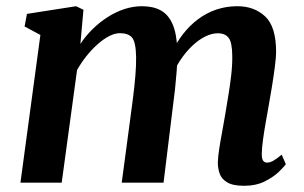

<svg xmlns="http://www.w3.org/2000/svg" viewBox="-20 -588 977 618"><path d="M248.6 -556.6 238.8 -446.7Q255.4 -472 277.8 -494Q300.1 -516 326 -532.7Q352 -549.3 380.1 -558.7Q408.3 -568 437.2 -568Q472.9 -568 497.3 -554.6Q521.8 -541.2 535.1 -511.1Q548.5 -481.1 550.6 -430.6Q551 -423.5 550.9 -415.8Q550.8 -408.2 550.3 -400Q549.7 -391.9 548.9 -383.3L529.7 -411.9Q546.1 -448.6 568.3 -477.3Q590.5 -506.1 617.8 -526.4Q645.1 -546.7 676.9 -557.4Q708.6 -568 744 -568Q798.5 -568 833.6 -535Q868.7 -502.1 868.7 -420.9Q868.7 -403.9 864.7 -373.1Q860.7 -342.3 855.2 -308.4Q849.7 -274.4 844.7 -247Q840.2 -221.9 835.3 -194.1Q830.4 -166.4 826.8 -140.3Q823.1 -114.2 822.6 -94.2Q822.3 -76.6 827.1 -70.6Q831.9 -64.6 839.4 -64.6Q848.9 -64.6 859.2 -70.3Q869.4 -75.9 886.7 -90.2L900.1 -59.4Q894.9 -52.1 878 -35.4Q861 -18.8 832.7 -4.4Q804.5 10 765.6 10Q729.8 10 711.5 -0.9Q693.1 -11.8 687.1 -29Q681.1 -46.2 681.2 -64.9Q681.5 -82 685.4 -107.6Q689.3 -133.1 694.8 -162.1Q700.3 -191.2 704.8 -219.1Q709.3 -245.9 714.7 -278.8Q720.2 -311.7 724.1 -345.2Q728 -378.7 727.6 -407.7Q727.3 -451.3 716 -466.1Q704.7 -480.9 680.9 -480.9Q661.6 -480.9 640 -470.2Q618.5 -459.4 597.6 -439.4Q576.7 -419.4 558.9 -392.1Q541.1 -364.7 529.3 -331.5L551.1 -408.2Q550.7 -385 548.5 -356.9Q546.3 -328.7 543.3 -300.3Q540.2 -271.9 536.7 -247L506.4 0H371.8L400.9 -217.9Q404.7 -245.7 408.8 -278.3Q412.9 -311 415.7 -344Q418.5 -377.1 418.1 -405.5Q417.1 -452.8 405.1 -467Q393.2 -481.2 365.7 -481.2Q350.1 -481.2 331.9 -472Q313.8 -462.8 295 -446.3Q276.2 -429.8 258.9 -408.3Q241.7 -386.8 228 -362.6L178.6 0H45.8L110 -475.5L59.1 -502.8L66.8 -543.3L224.8 -568Z"/></svg>

Font: Merriweather Light
Style: Italic
Weight: 300
Italic angle: -7.8°
Designer: Eben Sorkin
Foundry: Eben Sorkin
Version: Version 2.101